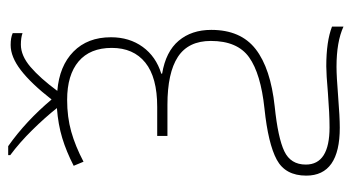

<svg xmlns="http://www.w3.org/2000/svg" viewBox="-215 -484 859 469"><g transform="rotate(-90 214.5 -249.5)"><path d="M368 -648V-624Q357 -628 340 -628Q313 -628 285.5 -604.5Q258 -581 227 -539Q288 -534 323 -499.5Q358 -465 358 -408Q358 -363 334.5 -330.5Q311 -298 269 -285V-283Q323 -274 349.5 -242.5Q376 -211 376 -163Q376 -91 329 -54.5Q282 -18 189 -8Q112 0 79.5 15.5Q47 31 47 68Q47 126 138 126Q170 126 222 122Q268 118 287 118Q348 118 384 132V160Q347 143 286 143Q263 143 213 147Q163 151 137 151Q20 151 20 69Q20 18 59 -3Q98 -24 184 -33Q269 -42 309 -70.5Q349 -99 349 -164Q349 -219 310 -244.5Q271 -270 193 -270H117V-295H188Q260 -295 296 -324Q332 -353 332 -406Q332 -459 299 -487Q266 -515 205 -515Q163 -515 127.5 -505Q92 -495 54 -475L44 -499Q79 -517 112 -527Q145 -537 185 -540Q162 -569 131.5 -600Q101 -631 70 -654V-659H92Q153 -616 206 -553Q245 -603 277.5 -628Q310 -653 339 -653Q357 -653 368 -648Z"/></g></svg>

Font: Noto Sans UI Thin
Style: Regular
Weight: 250
Designer: Monotype Design Team
Foundry: Monotype Imaging Inc.
Version: Version 1.001